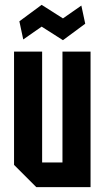

<svg xmlns="http://www.w3.org/2000/svg" viewBox="-20 -773 432 793"><path d="M354 -560V0H130L38 -92V-560H154V-102H238V-560ZM76 -610 60 -685 152 -753 240 -697 316 -750 332 -675 240 -607 152 -663Z"/></svg>

Font: Tektur Condensed Medium
Style: Regular
Weight: 500
Width: 3
Designer: Adam Jagosz
Foundry: Adam Jagosz
Version: Version 1.005;gftools[0.9.30]